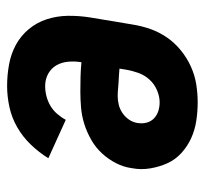

<svg xmlns="http://www.w3.org/2000/svg" viewBox="-38 -530 576 540"><g transform="rotate(90 250.0 -260.0)"><path d="M222 8Q191 8 161 2.5Q131 -3 105.5 -17Q80 -31 61.5 -53.5Q43 -76 34 -104Q25 -132 24.5 -162.5Q24 -193 29 -225L49 -345Q53 -370 61.5 -394.5Q70 -419 85 -441Q100 -463 121.5 -480.5Q143 -498 167.5 -509Q192 -520 217.5 -524Q243 -528 268 -528Q294 -528 320 -524Q346 -520 369 -509.5Q392 -499 410.5 -482Q429 -465 439 -443Q449 -421 453.5 -395Q458 -369 453 -343Q450 -320 439 -298.5Q428 -277 411.5 -259Q395 -241 373 -228.5Q351 -216 328.5 -209Q306 -202 283 -200Q260 -198 238 -198Q217 -198 196.5 -198.5Q176 -199 155 -201Q152 -183 153.5 -164.5Q155 -146 163.5 -131Q172 -116 187.5 -107.5Q203 -99 222 -99Q236 -99 250 -102.5Q264 -106 277 -113.5Q290 -121 300 -132.5Q310 -144 317 -157L425 -108Q409 -82 387 -59Q365 -36 338 -20.5Q311 -5 281 1.5Q251 8 222 8ZM250 -303Q262 -303 274.5 -306Q287 -309 298 -316.5Q309 -324 316.5 -335Q324 -346 326 -359Q328 -372 325 -384Q322 -396 313.5 -404.5Q305 -413 293 -417Q281 -421 268 -421Q251 -421 233.5 -413.5Q216 -406 203.5 -392Q191 -378 185 -361Q179 -344 176 -327L173 -308Q183 -307 192 -306.5Q201 -306 211 -305.5Q221 -305 230.5 -304Q240 -303 250 -303Z"/></g></svg>

Font: Iosevka SS18 Heavy
Style: Italic
Weight: 900
Italic angle: -9°
Monospace: yes
Designer: Belleve Invis
Foundry: Belleve Invis
Version: Version 25.1.1; ttfautohint (v1.8.4)